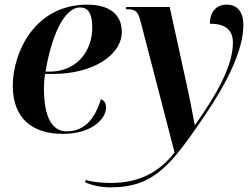

<svg xmlns="http://www.w3.org/2000/svg" viewBox="-20 -566 1085 826"><path d="M250 10C378 10 436 -57 436 -102C436 -124 427 -135 414 -139C389 -57 345 -1 267 -1C204 -1 169 -61 169 -188C169 -203 171 -232 174 -248H210C378 -248 504 -328 504 -429C504 -505 449 -546 356 -546C126 -546 35 -336 35 -197C35 -57 119 10 250 10ZM196 -258H176C200 -404 253 -534 325 -534C358 -534 377 -509 377 -448C377 -337 301 -258 196 -258Z M456 240C645 240 718 140 857 -63C958 -211 1027 -351 1027 -459C1027 -514 1002 -546 955 -546C913 -546 883 -518 883 -464C948 -464 982 -439 982 -382C982 -283 912 -159 819 -28H818C811 -67 789 -178 777 -230L710 -536H523L521 -526H531C565 -526 575 -513 585 -473L731 90C660 181 571 221 458 221C402 221 368 214 349 208L346 218C372 230 411 240 456 240Z"/></svg>

Font: Noto Serif Display SemiBold
Style: Italic
Weight: 600
Italic angle: -12°
Designer: Monotype Design Team
Foundry: Monotype Imaging Inc.
Version: Version 2.009